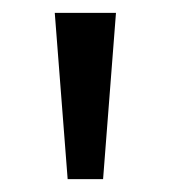

<svg xmlns="http://www.w3.org/2000/svg" viewBox="-20 -734 265 298"><path d="M160 -714 140 -456H85L65 -714Z"/></svg>

Font: Noto Sans Tifinagh Azawagh
Style: Regular
Weight: 400
Designer: JamraPatel
Foundry: JamraPatel LLC
Version: Version 2.006; ttfautohint (v1.8.4.7-5d5b)